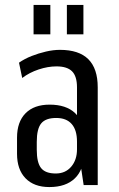

<svg xmlns="http://www.w3.org/2000/svg" viewBox="-20 -750 481 778"><path d="M292 -180V-396Q292 -441 272 -461Q252 -481 209 -481Q174 -481 136.5 -468.5Q99 -456 70 -434L57 -496Q80 -512 108 -523Q136 -534 166 -541Q196 -548 223 -548Q300 -548 338 -510Q376 -472 376 -396V0H319ZM180 8Q118 8 83.5 -27.5Q49 -63 49 -127V-192Q49 -256 83.5 -291Q118 -326 181 -326Q248 -326 284 -292Q320 -258 320 -193V-128Q320 -63 283.5 -27.5Q247 8 180 8ZM206 -47Q245 -47 268.5 -74.5Q292 -102 292 -145V-176Q292 -223 270.5 -247.5Q249 -272 208 -272Q165 -272 147 -250Q129 -228 129 -175V-143Q129 -91 146.5 -69Q164 -47 206 -47ZM184 -730V-611H116V-730ZM318 -730V-611H251V-730Z"/></svg>

Font: Pathway Extreme Condensed
Style: Regular
Weight: 400
Width: 3
Version: Version 1.001;gftools[0.9.26]